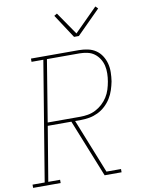

<svg xmlns="http://www.w3.org/2000/svg" viewBox="-120 -1035 823 1105"><g transform="rotate(-10 291.0 -483.0)"><path d="M-18 0V-19H53L168 -716H99V-735H379Q405 -735 431 -729.5Q457 -724 477.5 -710Q498 -696 511.5 -675Q525 -654 531.5 -629.5Q538 -605 537.5 -578Q537 -551 533 -525Q528 -500 520 -475.5Q512 -451 498 -428.5Q484 -406 464 -387.5Q444 -369 420 -357.5Q396 -346 371 -341.5Q346 -337 321 -337H287L414 -19H499V0H400L265 -337H127L74 -19H143V0ZM130 -356H321Q343 -356 366 -360Q389 -364 410.5 -375Q432 -386 450 -402.5Q468 -419 481 -439.5Q494 -460 501 -482.5Q508 -505 512 -528Q516 -551 516.5 -575Q517 -599 512 -620.5Q507 -642 495 -661Q483 -680 465.5 -693Q448 -706 425 -711Q402 -716 379 -716H189ZM365 -815 274 -954 291 -964 382 -832 516 -966 530 -952 393 -815Z"/></g></svg>

Font: Iosevka HT Thin Extended
Style: Italic
Weight: 100
Width: 7
Italic angle: -9°
Monospace: yes
Designer: Belleve Invis
Foundry: Belleve Invis
Version: Version 32.3.0; ttfautohint (v1.8.4)